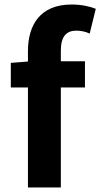

<svg xmlns="http://www.w3.org/2000/svg" viewBox="-20 -832 445 852"><path d="M28 -444H104V0H250V-444H357V-560H250V-608C250 -670 275 -696 318 -696C338 -696 359 -692 378 -683L405 -793C380 -803 342 -812 298 -812C158 -812 104 -721 104 -605V-559L28 -553Z"/></svg>

Font: Noto Sans CJK TC
Style: Bold
Weight: 700
Designer: Ryoko NISHIZUKA 西塚涼子 (kana, bopomofo & ideographs); Paul D. Hunt (Latin, Greek & Cyrillic); Sandoll Communications 산돌커뮤니
Foundry: Adobe
Version: Version 2.004;hotconv 1.0.118;makeotfexe 2.5.65603